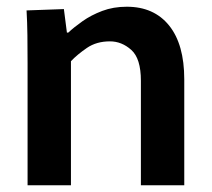

<svg xmlns="http://www.w3.org/2000/svg" viewBox="-20 -551 630 571"><path d="M62 -362Q62 -407 61.5 -446Q61 -485 59 -520L170 -524L179 -454H183Q200 -470 225.5 -488Q251 -506 284 -518.5Q317 -531 357 -531Q438 -531 483 -475Q528 -419 528 -315V0H399V-311Q399 -377 370.5 -402.5Q342 -428 307 -428Q267 -428 238.5 -408.5Q210 -389 191 -369V0H62Z"/></svg>

Font: Murecho Medium
Style: Regular
Weight: 500
Designer: Neil Summerour
Foundry: Positype
Version: Version 1.010; ttfautohint (v1.8.3)